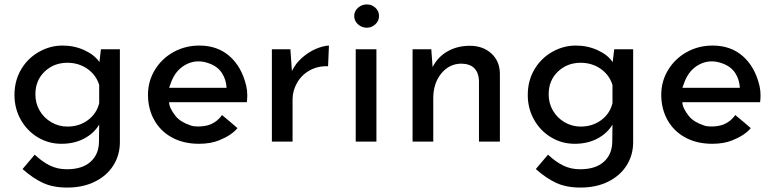

<svg xmlns="http://www.w3.org/2000/svg" viewBox="-20 -635 3460 861"><path d="M517.6 -414.1V2.9Q517.6 59.6 488.8 106Q460 152.3 406.2 179.2Q352.5 206.1 281.2 206.1Q217.8 206.1 172.4 185.1Q127 164.1 81.1 123L135.7 58.6Q169.9 90.8 204.1 107.4Q238.3 124 279.3 124Q348.6 124 385.7 90.8Q422.9 57.6 423.8 2L424.8 -76.2Q401.4 -37.1 357.4 -13.7Q313.5 9.8 254.9 9.8Q198.2 9.8 149.9 -19Q101.6 -47.9 73.2 -98.1Q44.9 -148.4 44.9 -209Q44.9 -272.5 74.2 -322.8Q103.5 -373 153.8 -401.9Q204.1 -430.7 260.7 -430.7Q313.5 -430.7 358.9 -409.7Q404.3 -388.7 425.8 -356.4L432.6 -414.1ZM424.8 -171.9V-253.9Q411.1 -298.8 372.1 -326.2Q333 -353.5 282.2 -353.5Q221.7 -353.5 180.2 -314Q138.7 -274.4 138.7 -211.9Q138.7 -171.9 157.7 -139.2Q176.8 -106.4 210 -86.9Q243.2 -67.4 282.2 -67.4Q335 -67.4 374 -96.2Q413.1 -125 424.8 -171.9Z M738.3 -176.8Q738.3 -151.4 767.6 -114.3Q789.1 -87.9 833 -73.2Q845.7 -67.4 873.5 -67.9Q901.4 -68.4 923.8 -77.1Q956.1 -90.8 975.6 -119.1Q982.4 -113.3 1011.2 -89.4Q1040 -65.4 1044.9 -60.5Q1018.6 -28.3 962.9 -5.9Q924.8 9.8 872.1 9.8Q802.7 9.8 751 -18.6Q699.2 -46.9 671.4 -97.2Q643.6 -147.5 643.6 -210Q643.6 -270.5 674.3 -321.3Q705.1 -372.1 757.8 -401.4Q810.5 -430.7 874 -430.7Q955.1 -430.7 1009.3 -383.3Q1063.5 -335.9 1084 -251Q1088.9 -229.5 1088.9 -208Q1088.9 -192.4 1086.9 -176.8ZM746.1 -262.7Q741.2 -249 738.3 -241.2H996.1Q994.1 -278.3 975.1 -307.6Q956.1 -336.9 918 -350.6Q863.3 -371.1 814.9 -346.2Q766.6 -321.3 746.1 -262.7Z M1455.1 -430.7 1451.2 -337.9Q1406.2 -339.8 1369.6 -319.8Q1333 -299.8 1312.5 -264.2Q1292 -228.5 1292 -189.5V0H1199.2V-414.1H1282.2L1289.1 -316.4Q1304.7 -349.6 1334.5 -376Q1364.3 -402.3 1397 -416Q1429.7 -429.7 1455.1 -430.7Z M1668 -414.1V0H1575.2V-414.1ZM1625 -615.2Q1647.5 -615.2 1663.6 -600.1Q1679.7 -585 1679.7 -563.5Q1679.7 -541 1663.1 -525.9Q1646.5 -510.7 1625 -510.7Q1602.5 -510.7 1585.4 -525.9Q1568.4 -541 1568.4 -563.5Q1568.4 -585 1585.4 -600.1Q1602.5 -615.2 1625 -615.2Z M2221.7 -305.7V0H2127.9V-274.4Q2126 -309.6 2106.9 -329.1Q2087.9 -348.6 2049.8 -349.6Q1995.1 -349.6 1959 -305.7Q1922.9 -261.7 1922.9 -194.3V0H1830.1V-414.1H1914.1L1919.9 -334Q1942.4 -378.9 1986.3 -404.3Q2030.3 -429.7 2086.9 -429.7Q2145.5 -429.7 2183.1 -395.5Q2220.7 -361.3 2221.7 -305.7Z M2819.3 -414.1V2.9Q2819.3 59.6 2790.5 106Q2761.7 152.3 2708 179.2Q2654.3 206.1 2583 206.1Q2519.5 206.1 2474.1 185.1Q2428.7 164.1 2382.8 123L2437.5 58.6Q2471.7 90.8 2505.9 107.4Q2540 124 2581.1 124Q2650.4 124 2687.5 90.8Q2724.6 57.6 2725.6 2L2726.6 -76.2Q2703.1 -37.1 2659.2 -13.7Q2615.2 9.8 2556.6 9.8Q2500 9.8 2451.7 -19Q2403.3 -47.9 2375 -98.1Q2346.7 -148.4 2346.7 -209Q2346.7 -272.5 2376 -322.8Q2405.3 -373 2455.6 -401.9Q2505.9 -430.7 2562.5 -430.7Q2615.2 -430.7 2660.6 -409.7Q2706.1 -388.7 2727.5 -356.4L2734.4 -414.1ZM2726.6 -171.9V-253.9Q2712.9 -298.8 2673.8 -326.2Q2634.8 -353.5 2584 -353.5Q2523.4 -353.5 2481.9 -314Q2440.4 -274.4 2440.4 -211.9Q2440.4 -171.9 2459.5 -139.2Q2478.5 -106.4 2511.7 -86.9Q2544.9 -67.4 2584 -67.4Q2636.7 -67.4 2675.8 -96.2Q2714.8 -125 2726.6 -171.9Z M3040 -176.8Q3040 -151.4 3069.3 -114.3Q3090.8 -87.9 3134.8 -73.2Q3147.5 -67.4 3175.3 -67.9Q3203.1 -68.4 3225.6 -77.1Q3257.8 -90.8 3277.3 -119.1Q3284.2 -113.3 3313 -89.4Q3341.8 -65.4 3346.7 -60.5Q3320.3 -28.3 3264.6 -5.9Q3226.6 9.8 3173.8 9.8Q3104.5 9.8 3052.7 -18.6Q3001 -46.9 2973.1 -97.2Q2945.3 -147.5 2945.3 -210Q2945.3 -270.5 2976.1 -321.3Q3006.8 -372.1 3059.6 -401.4Q3112.3 -430.7 3175.8 -430.7Q3256.8 -430.7 3311 -383.3Q3365.2 -335.9 3385.7 -251Q3390.6 -229.5 3390.6 -208Q3390.6 -192.4 3388.7 -176.8ZM3047.9 -262.7Q3043 -249 3040 -241.2H3297.9Q3295.9 -278.3 3276.9 -307.6Q3257.8 -336.9 3219.7 -350.6Q3165 -371.1 3116.7 -346.2Q3068.4 -321.3 3047.9 -262.7Z"/></svg>

Font: Josefin Sans CFJ
Style: Regular
Weight: 400
Designer: Santiago Orozco
Foundry: Typemade
Version: Version 2.000